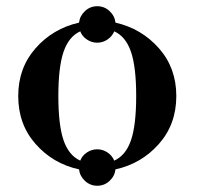

<svg xmlns="http://www.w3.org/2000/svg" viewBox="-20 -534 640 612"><path d="M348.1 -461.9Q431.2 -442.9 486.6 -380.1Q542 -317.4 542 -228Q542 -137.7 486.3 -75Q430.7 -12.2 348.1 5.9Q345.7 27.3 329.1 42.7Q312.5 58.1 290 58.1Q267.6 58.1 251 42.7Q234.4 27.3 231.9 5.9Q148.9 -12.2 93.5 -75Q38.1 -137.7 38.1 -228Q38.1 -317.4 93.3 -380.1Q148.4 -442.9 231.9 -461.9Q234.4 -483.4 251 -498.8Q267.6 -514.2 290 -514.2Q312.5 -514.2 329.1 -498.8Q345.7 -483.4 348.1 -461.9ZM290 -397.9Q272 -397.9 256.8 -408.2Q241.7 -418.5 235.8 -434.1Q199.2 -417.5 182.6 -368.9Q166 -320.3 166 -228Q166 -135.3 182.6 -86.9Q199.2 -38.6 235.8 -22Q241.7 -37.6 256.8 -47.9Q272 -58.1 290 -58.1Q307.6 -58.1 322.5 -48.1Q337.4 -38.1 344.2 -22Q380.9 -38.6 397.5 -86.9Q414.1 -135.3 414.1 -228Q414.1 -320.3 397.5 -368.9Q380.9 -417.5 344.2 -434.1Q337.4 -418 322.5 -408Q307.6 -397.9 290 -397.9Z"/></svg>

Font: Flanker Steampunk
Style: Bold
Weight: 700
Designer: Alexey Kryukov, Leonardo Di Lena
Foundry: Alexey Kryukov, Leonardo Di Lena
Version: 1.210